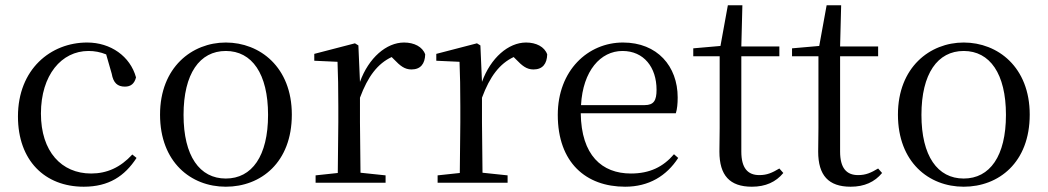

<svg xmlns="http://www.w3.org/2000/svg" viewBox="-20 -692 3968 727"><path d="M297 15C392 15 452 -25 497 -94L481 -107C436 -58 385 -35 325 -35C213 -35 135 -118 135 -262C135 -408 213 -499 315 -499C338 -499 360 -495 382 -486L403 -413C409 -378 425 -364 453 -364C475 -364 489 -375 495 -399C473 -479 399 -531 310 -531C172 -531 48 -430 48 -251C48 -84 150 15 297 15Z M835 15C968 15 1085 -77 1085 -258C1085 -438 964 -531 835 -531C707 -531 586 -437 586 -258C586 -78 703 15 835 15ZM835 -16C736 -16 675 -101 675 -257C675 -413 736 -499 835 -499C934 -499 995 -413 995 -257C995 -101 934 -16 835 -16Z M1258 0H1440V-28L1345 -38L1343 -229V-322C1373 -403 1410 -451 1463 -476L1472 -467C1495 -443 1512 -429 1538 -429C1573 -429 1589 -451 1590 -486C1580 -515 1548 -531 1510 -531C1443 -531 1376 -473 1343 -382L1337 -520L1324 -528L1170 -488V-462L1258 -458C1260 -408 1261 -358 1261 -289V-229L1259 -37L1175 -28V0Z M1720 0H1902V-28L1807 -38L1805 -229V-322C1835 -403 1872 -451 1925 -476L1934 -467C1957 -443 1974 -429 2000 -429C2035 -429 2051 -451 2052 -486C2042 -515 2010 -531 1972 -531C1905 -531 1838 -473 1805 -382L1799 -520L1786 -528L1632 -488V-462L1720 -458C1722 -408 1723 -358 1723 -289V-229L1721 -37L1637 -28V0Z M2347 15C2437 15 2504 -26 2548 -94L2532 -108C2491 -60 2440 -35 2369 -35C2259 -35 2181 -104 2179 -263H2539C2544 -279 2546 -299 2546 -323C2546 -441 2469 -531 2339 -531C2206 -531 2092 -425 2092 -257C2092 -76 2199 15 2347 15ZM2180 -294C2187 -424 2254 -499 2337 -499C2418 -499 2466 -437 2466 -352C2466 -312 2456 -294 2421 -294Z M2827 15C2879 15 2918 -3 2946 -37L2931 -54C2904 -38 2885 -29 2855 -29C2811 -29 2787 -56 2787 -118V-479H2931V-516H2787L2791 -672H2736L2708 -518L2605 -509V-479H2705V-207C2705 -171 2704 -150 2704 -118C2704 -28 2743 15 2827 15Z M3201 15C3253 15 3292 -3 3320 -37L3305 -54C3278 -38 3259 -29 3229 -29C3185 -29 3161 -56 3161 -118V-479H3305V-516H3161L3165 -672H3110L3082 -518L2979 -509V-479H3079V-207C3079 -171 3078 -150 3078 -118C3078 -28 3117 15 3201 15Z M3629 15C3762 15 3879 -77 3879 -258C3879 -438 3758 -531 3629 -531C3501 -531 3380 -437 3380 -258C3380 -78 3497 15 3629 15ZM3629 -16C3530 -16 3469 -101 3469 -257C3469 -413 3530 -499 3629 -499C3728 -499 3789 -413 3789 -257C3789 -101 3728 -16 3629 -16Z"/></svg>

Font: Source Han Serif CN
Style: Regular
Weight: 400
Designer: Ryoko NISHIZUKA 西塚涼子 (kana & ideographs); Frank Grießhammer (Latin, Greek & Cyrillic); Wenlong ZHANG 张文龙 (bopomofo); San
Foundry: Adobe
Version: Version 2.003;hotconv 1.1.1;makeotfexe 2.6.0